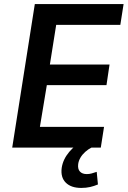

<svg xmlns="http://www.w3.org/2000/svg" viewBox="-20 -725 627 943"><path d="M40 0 151 -705H587L571 -603H256L225 -408H518L503 -307H210L176 -102H491L475 0ZM379 198Q329 198 303 172Q277 146 283 100Q289 58 320 21Q351 -16 399 -39L429 0Q413 8 398.5 21Q384 34 375 49.5Q366 65 364 81Q361 105 372.5 117.5Q384 130 406 130Q418 130 429.5 127Q441 124 455 119L461 181Q442 189 422.5 193.5Q403 198 379 198Z"/></svg>

Font: Nunito Sans 10pt SemiCondensed
Style: Bold Italic
Weight: 700
Width: 4
Italic angle: -9°
Designer: Vernon Adams
Foundry: Vernon Adams
Version: Version 3.101;gftools[0.9.27]